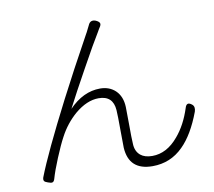

<svg xmlns="http://www.w3.org/2000/svg" viewBox="-84 -855 1082 969"><g transform="rotate(-10 457.5 -370.0)"><path d="M622 18Q501 18 494 -99Q493 -129 493 -195Q493 -261 491 -292Q486 -367 412 -367Q352 -367 290 -315Q237 -269 204 -206Q184 -169 158 -106Q133 -46 121 -4Q117 9 109 11Q103 13 87 7Q72 2 69 -3Q64 -9 68 -22Q114 -141 243 -392Q312 -526 407 -698Q410 -703 411 -705Q413 -709 417 -717Q425 -732 428 -739Q439 -765 466 -755Q482 -748 485.5 -739.5Q489 -731 479 -717Q477 -714 474 -709Q468 -700 466 -695Q436 -647 371 -529Q307 -414 268 -338Q341 -414 428 -414Q475 -414 506 -385Q538 -354 540 -300Q541 -271 541 -211Q541 -139 543 -111Q544 -72 569 -51Q591 -33 629 -33Q704 -33 763 -104Q810 -159 837 -243Q846 -274 872 -253Q887 -241 879 -216Q837 -104 779 -47Q714 18 622 18Z"/></g></svg>

Font: GenSenRounded TW L
Style: Regular
Weight: 300
Version: Version 1.501;PS 1;hotconv 16.6.51;makeotf.lib2.5.65220